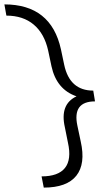

<svg xmlns="http://www.w3.org/2000/svg" viewBox="-79 -731 505 873"><path d="M273 -159 288 -88Q311 14 268 68Q225 122 120 122L110 71Q186 71 216.5 32.5Q247 -6 230 -82L216 -152Q192 -257 269 -293Q178 -324 155 -430L140 -501Q123 -578 74.5 -619Q26 -660 -50 -660L-59 -711Q153 -711 198 -507L213 -436Q238 -319 345 -319L353 -270Q249 -270 273 -159Z"/></svg>

Font: EauTestInfant
Style: Italic
Weight: 400
Italic angle: -12°
Designer: Christian Thalmann (Catharsis Fonts)
Version: Version 0.001;PS 000.001;hotconv 1.0.88;makeotf.lib2.5.64775